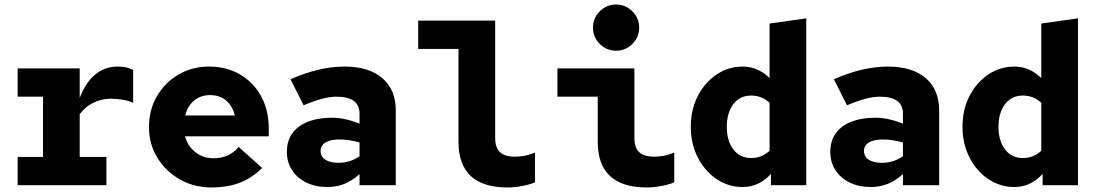

<svg xmlns="http://www.w3.org/2000/svg" viewBox="-20 -818 4840 848"><path d="M58 0V-125H170V-391H58V-516H332V-386Q360 -457 402.5 -490.5Q445 -524 499 -524Q522 -524 535.5 -521Q549 -518 568 -509V-364Q549 -373 522.5 -377.5Q496 -382 470 -382Q428 -382 391 -363.5Q354 -345 332 -313V-125H450V0Z M915 10Q837 10 774.5 -25.5Q712 -61 675 -121.5Q638 -182 638 -257Q638 -333 673 -393Q708 -453 768 -488.5Q828 -524 903 -524Q981 -524 1040.5 -489Q1100 -454 1133.5 -392.5Q1167 -331 1167 -251V-216H797Q809 -173 843 -146Q877 -119 923 -119Q993 -119 1034 -169L1138 -76Q1089 -29 1035.5 -9.5Q982 10 915 10ZM798 -308H1017Q1007 -351 978 -374.5Q949 -398 908 -398Q867 -398 838 -374.5Q809 -351 798 -308Z M1425 8Q1373 8 1332.5 -12Q1292 -32 1269.5 -67Q1247 -102 1247 -148Q1247 -219 1300 -258.5Q1353 -298 1448 -298Q1502 -298 1568 -272V-316Q1568 -391 1466 -391Q1437 -391 1401.5 -381.5Q1366 -372 1321 -353L1263 -468Q1390 -524 1502 -524Q1609 -524 1668.5 -473Q1728 -422 1728 -330V0H1568V-49Q1534 -19 1500 -5.5Q1466 8 1425 8ZM1396 -151Q1396 -126 1417 -112.5Q1438 -99 1475 -99Q1527 -99 1568 -128V-189Q1546 -195 1523.5 -198.5Q1501 -202 1479 -202Q1440 -202 1418 -189Q1396 -176 1396 -151Z M2222 10Q2005 10 2005 -192V-602H1827V-727H2167V-209Q2167 -166 2188 -146Q2209 -126 2255 -126Q2277 -126 2297.5 -130Q2318 -134 2343 -144V-13Q2327 -5 2291 2.5Q2255 10 2222 10Z M2701 -594Q2659 -594 2629 -624Q2599 -654 2599 -696Q2599 -738 2629 -768Q2659 -798 2701 -798Q2743 -798 2773 -768Q2803 -738 2803 -696Q2803 -654 2773 -624Q2743 -594 2701 -594ZM2837 10Q2620 10 2620 -192V-391H2442V-516H2782V-209Q2782 -166 2803 -146Q2824 -126 2870 -126Q2892 -126 2912.5 -130Q2933 -134 2958 -144V-13Q2942 -5 2906 2.5Q2870 10 2837 10Z M3260 8Q3197 8 3145 -27Q3093 -62 3062 -122.5Q3031 -183 3031 -258Q3031 -334 3062 -394Q3093 -454 3145 -489Q3197 -524 3260 -524Q3295 -524 3325 -510.5Q3355 -497 3379 -473V-714L3541 -737V0H3385V-50Q3360 -22 3328.5 -7Q3297 8 3260 8ZM3298 -120Q3344 -120 3379 -152V-364Q3344 -396 3298 -396Q3248 -396 3219 -358Q3190 -320 3190 -258Q3190 -196 3219 -158Q3248 -120 3298 -120Z M3825 8Q3773 8 3732.5 -12Q3692 -32 3669.5 -67Q3647 -102 3647 -148Q3647 -219 3700 -258.5Q3753 -298 3848 -298Q3902 -298 3968 -272V-316Q3968 -391 3866 -391Q3837 -391 3801.5 -381.5Q3766 -372 3721 -353L3663 -468Q3790 -524 3902 -524Q4009 -524 4068.5 -473Q4128 -422 4128 -330V0H3968V-49Q3934 -19 3900 -5.5Q3866 8 3825 8ZM3796 -151Q3796 -126 3817 -112.5Q3838 -99 3875 -99Q3927 -99 3968 -128V-189Q3946 -195 3923.5 -198.5Q3901 -202 3879 -202Q3840 -202 3818 -189Q3796 -176 3796 -151Z M4460 8Q4397 8 4345 -27Q4293 -62 4262 -122.5Q4231 -183 4231 -258Q4231 -334 4262 -394Q4293 -454 4345 -489Q4397 -524 4460 -524Q4495 -524 4525 -510.5Q4555 -497 4579 -473V-714L4741 -737V0H4585V-50Q4560 -22 4528.5 -7Q4497 8 4460 8ZM4498 -120Q4544 -120 4579 -152V-364Q4544 -396 4498 -396Q4448 -396 4419 -358Q4390 -320 4390 -258Q4390 -196 4419 -158Q4448 -120 4498 -120Z"/></svg>

Font: Red Hat Mono
Style: Bold
Weight: 700
Monospace: yes
Designer: Pentagram, MCKL
Foundry: Pentagram, MCKL
Version: Version 1.023; ttfautohint (v1.8.3)